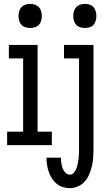

<svg xmlns="http://www.w3.org/2000/svg" viewBox="-20 -753 540 996"><path d="M420 -608Q408 -608 396 -611.5Q384 -615 375.5 -624Q367 -633 363.5 -645.5Q360 -658 360 -670Q360 -682 363.5 -694.5Q367 -707 375.5 -716Q384 -725 396 -729Q408 -733 420 -733Q432 -733 444.5 -729Q457 -725 465 -716Q473 -707 476.5 -694.5Q480 -682 480 -670Q480 -658 476.5 -645.5Q473 -633 465 -624Q457 -615 444.5 -611.5Q432 -608 420 -608ZM136 -608Q124 -608 112 -611.5Q100 -615 91.5 -624Q83 -633 79.5 -645.5Q76 -658 76 -670Q76 -682 79.5 -694.5Q83 -707 91.5 -716Q100 -725 112 -729Q124 -733 136 -733Q149 -733 161 -729Q173 -725 181.5 -716Q190 -707 193.5 -694.5Q197 -682 197 -670Q197 -658 193.5 -645.5Q190 -633 181.5 -624Q173 -615 161 -611.5Q149 -608 136 -608ZM343 223Q324 223 306 217.5Q288 212 273.5 200Q259 188 249 172Q239 156 233 138.5Q227 121 224 102.5Q221 84 221 65H296Q296 79 298 92.5Q300 106 304.5 119Q309 132 319 142.5Q329 153 343 153Q355 153 363.5 142.5Q372 132 376.5 120Q381 108 383.5 95.5Q386 83 387.5 70.5Q389 58 389.5 45.5Q390 33 390 20V-450H312V-520H465V20Q465 42 463.5 64Q462 86 457 107.5Q452 129 443.5 150Q435 171 420.5 187.5Q406 204 385.5 213.5Q365 223 343 223ZM249 0H17V-70H100V-450H26V-520H175V-70H249Z"/></svg>

Font: Iosevka MaddieWtf
Style: Regular
Weight: 400
Monospace: yes
Designer: Belleve Invis
Foundry: Belleve Invis
Version: Version 31.3.0; ttfautohint (v1.8.3)